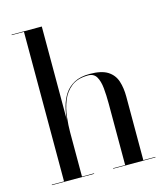

<svg xmlns="http://www.w3.org/2000/svg" viewBox="-112 -837 803 924"><g transform="rotate(-15 290.0 -375.0)"><path d="M32 -2.5H93V-747.5H32V-750H182.5V-284Q185 -317 193.8 -350Q202.5 -383 220.2 -410Q238 -437 268.5 -453.5Q299 -470 345.5 -470Q404 -470 434.8 -450.5Q465.5 -431 476.8 -396.8Q488 -362.5 488 -319V-2.5H548V0H337.5V-2.5H397.5V-308Q397.5 -350 394 -385.8Q390.5 -421.5 377.8 -443.2Q365 -465 337 -465Q283.5 -465 252.5 -440.2Q221.5 -415.5 206.5 -377.5Q191.5 -339.5 187 -298Q182.5 -256.5 182.5 -223V-2.5H242.5V0H32Z"/></g></svg>

Font: Bodoni* 72pt
Style: Regular
Weight: 400
Version: Version 2.3